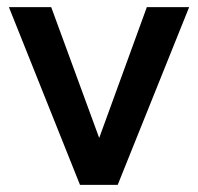

<svg xmlns="http://www.w3.org/2000/svg" viewBox="-20 -520 557 540"><path d="M393 -500H512L311 0H205L5 -500H124L259 -132Z"/></svg>

Font: Orkney Medium
Style: Regular
Weight: 500
Designer: Samuel Oakes and Alfredo Marco Pradil
Foundry: Alfredo Marco Pradil
Version: 1.0; ttfautohint (v1.5)